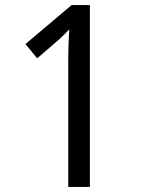

<svg xmlns="http://www.w3.org/2000/svg" viewBox="-20 -734 560 754"><path d="M333 0V-714H261L80 -561L126 -505L212 -579C230 -596 243 -609 252 -619C250 -585 248 -542 248 -492V0Z"/></svg>

Font: Noto Sans Malayalam SemiCondensed
Style: Regular
Weight: 400
Width: 4
Designer: Jelle Bosma - Monotype Design Team
Foundry: Monotype Imaging Inc.
Version: Version 2.104